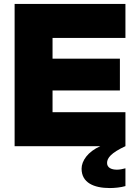

<svg xmlns="http://www.w3.org/2000/svg" viewBox="-20 -740 683 972"><path d="M54 0H488C424 28 393 75 393 114C393 185 455 212 536 212C559 212 592 209 615 202V112C601 116 586 119 572 119C544 119 522 109 522 85C522 60 542 34 615 0V-172H246V-282H587V-443H246V-548H615V-720H54Z"/></svg>

Font: Aspekta 850
Style: Regular
Weight: 850
Designer: Ivo Dolenc
Version: Version 2.000